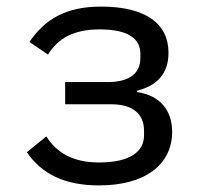

<svg xmlns="http://www.w3.org/2000/svg" viewBox="-20 -548 640 580"><path d="M279.1 12.1C419 12.1 500 -51.1 500 -149.9C500 -214.8 463.1 -259.9 394.2 -269.9V-274.1C453.8 -289.1 489 -324.9 489 -388.8C489 -475.1 421.9 -528.1 285.2 -528.1C177.9 -528.1 115.1 -489 68.9 -421.2L125 -383.2C154.8 -431.1 201 -459.2 280.9 -459.2C371.1 -459.2 404.1 -429 404.1 -384.9V-372.9C404.1 -326 370 -300.1 306.1 -300.1H176.8V-233H316.1C380 -233 415.1 -204.9 415.1 -153.1V-138.8C415.1 -90.9 373.9 -57.2 279.1 -57.2C203.1 -57.2 152 -84.9 120 -136L61.1 -88.1C105.1 -24.1 172.9 12.1 279.1 12.1Z"/></svg>

Font: Margiela Mono
Style: Regular
Weight: 400
Designer: Mike Abbink, Paul van der Laan, Pieter van Rosmalen
Foundry: Bold Monday
Version: Version 2.003 2021